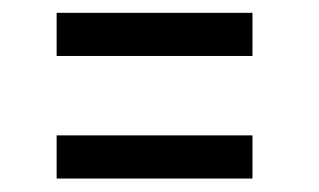

<svg xmlns="http://www.w3.org/2000/svg" viewBox="-20 -451 490 295"><path d="M67 -243H367.9V-176.7H67ZM67 -431.3H367.9V-365H67Z"/></svg>

Font: League Mono Thin Condensed
Style: Regular
Weight: 100
Width: 1
Designer: Tyler Finck
Foundry: The League of Moveable Type / Tyler Finck
Version: Version 2.300;RELEASE